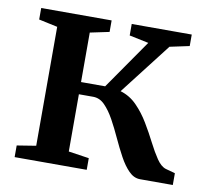

<svg xmlns="http://www.w3.org/2000/svg" viewBox="-65 -610 740 682"><g transform="rotate(10 305.0 -269.0)"><path d="M29.5 0V-42L98 -53V-482L30.5 -496.5V-538H284.5V-496.5L215.5 -482V-303.5H302.5L426.5 -482L357 -496.5V-538H573.5V-496.5L503 -481.5L359.5 -296Q393.5 -286 419 -260Q444.5 -234 464.2 -201Q484 -168 500.2 -136Q516.5 -104 532.2 -80.8Q548 -57.5 565.5 -52L600 -42.5V0H482Q459.5 0 441 -18.8Q422.5 -37.5 406.5 -67Q390.5 -96.5 375.2 -129.8Q360 -163 343.8 -192.5Q327.5 -222 309 -240.8Q290.5 -259.5 267 -259.5H215.5V-53L289.5 -42V0Z"/></g></svg>

Font: Merriweather 60pt SemiBold
Style: Regular
Weight: 600
Version: Version 2.100